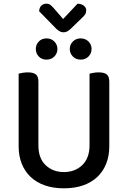

<svg xmlns="http://www.w3.org/2000/svg" viewBox="-20 -1006 693 1040"><path d="M572 -213Q572 -162 555.5 -120Q539 -78 507.5 -48Q476 -18 430.5 -2Q385 14 326 14Q268 14 222.5 -2Q177 -18 145.5 -48Q114 -78 97.5 -120Q81 -162 81 -213V-607Q88 -609 102 -611.5Q116 -614 131 -614Q160 -614 174 -603Q188 -592 188 -564V-219Q188 -148 227.5 -111Q267 -74 326 -74Q356 -74 381 -83.5Q406 -93 425 -111Q444 -129 454.5 -156Q465 -183 465 -219V-607Q472 -609 486 -611.5Q500 -614 515 -614Q544 -614 558 -603Q572 -592 572 -564ZM291 -741Q291 -717 274.5 -700Q258 -683 232 -683Q206 -683 190 -700Q174 -717 174 -741Q174 -764 190 -781Q206 -798 232 -798Q258 -798 274.5 -781Q291 -764 291 -741ZM476 -741Q476 -717 459.5 -700Q443 -683 417 -683Q391 -683 374.5 -700Q358 -717 358 -741Q358 -764 374.5 -781Q391 -798 417 -798Q443 -798 459.5 -781Q476 -764 476 -741ZM192 -945Q193 -965 204 -975.5Q215 -986 231 -986Q244 -986 252 -980Q260 -974 270 -963L322 -903L400 -986Q423 -985 435 -974.5Q447 -964 447 -951Q447 -937 441.5 -928.5Q436 -920 424 -909L361 -848Q352 -840 343.5 -835.5Q335 -831 324 -831Q312 -831 303 -836.5Q294 -842 285 -850Z"/></svg>

Font: Baloo Bhaina 2 Medium
Style: Regular
Weight: 500
Designer: Yesha Goshar, Manish Minz, Shuchita Grover and Ek Type
Foundry: Ek Type
Version: Version 1.640;hotconv 1.0.111;makeotfexe 2.5.65597; ttfautoh